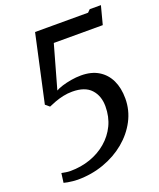

<svg xmlns="http://www.w3.org/2000/svg" viewBox="-142 -844 783 943"><g transform="rotate(-20 250.0 -372.5)"><path d="M35.5 -48Q45.5 -46 57.5 -44Q69.5 -42 81 -42Q136.5 -42 185.2 -59Q234 -76 271.2 -107.8Q308.5 -139.5 329.8 -183.5Q351 -227.5 351 -282Q351 -337 319.5 -371.2Q288 -405.5 221.5 -405.5Q197.5 -405.5 174.2 -400.5Q151 -395.5 130.8 -388Q110.5 -380.5 95 -373.5L74 -391L151 -743H428L441.5 -756.5H500L475 -661H219L155.5 -435.5Q168 -443 189.8 -449.8Q211.5 -456.5 237.8 -461Q264 -465.5 289.5 -465.5Q343.5 -465.5 380.5 -443Q417.5 -420.5 436.8 -380.2Q456 -340 456 -285Q456 -224 428 -170.5Q400 -117 351 -76.2Q302 -35.5 237.5 -12.5Q173 10.5 100 10.5Q89 10.5 75.5 9Q62 7.5 49.5 5.5Q37 3.5 29 1Z"/></g></svg>

Font: Merriweather 24pt SemiCondensed
Style: Italic
Weight: 400
Width: 4
Italic angle: -7.8°
Designer: Eben Sorkin
Foundry: Eben Sorkin
Version: Version 2.101